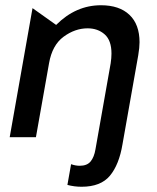

<svg xmlns="http://www.w3.org/2000/svg" viewBox="-20 -523 598 732"><path d="M17 0H117L167 -282Q179 -351 222.5 -383Q266 -415 314 -415Q353 -415 379 -392Q405 -369 405 -319Q405 -302 402 -282L344 46Q339 76 325.5 92.5Q312 109 284 109Q268 109 251 103L237 182Q263 189 291 189Q364 189 399 147Q434 105 447 27L507 -312Q512 -342 512 -362Q512 -430 473.5 -466.5Q435 -503 365 -503Q269 -503 194 -428L104 -492Z"/></svg>

Font: Geom
Style: Italic
Weight: 400
Italic angle: -10°
Version: Version 1.102